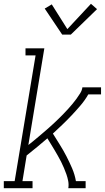

<svg xmlns="http://www.w3.org/2000/svg" viewBox="-22 -989 551 1009"><path d="M-2 0V-37H55L165 -698H112V-735H211L127 -227Q141 -238 154.5 -249Q168 -260 181.5 -271.5Q195 -283 208.5 -294.5Q222 -306 235 -317.5Q248 -329 261 -341Q274 -353 286.5 -365.5Q299 -378 311.5 -390.5Q324 -403 335.5 -416Q347 -429 358.5 -442.5Q370 -456 380 -470Q390 -484 399.5 -499Q409 -514 411 -530H509V-493H442Q425 -463 402.5 -436.5Q380 -410 356 -384.5Q332 -359 307 -335Q282 -311 256 -287Q274 -258 292.5 -228.5Q311 -199 327 -168Q343 -137 357 -104.5Q371 -72 377 -37H428V0H337Q340 -19 336.5 -37.5Q333 -56 327 -73Q321 -90 314 -106.5Q307 -123 299 -139Q291 -155 282 -170.5Q273 -186 264 -201.5Q255 -217 245.5 -232Q236 -247 227 -262Q200 -239 173 -216.5Q146 -194 118 -172L96 -37H149V0ZM305 -807 213 -944 250 -966 332 -836 456 -969 488 -941 350 -807Z"/></svg>

Font: Iosevka Curly Slab XLtObl
Style: Regular
Weight: 200
Italic angle: -9°
Monospace: yes
Designer: Belleve Invis
Foundry: Belleve Invis
Version: Version 11.1.0; ttfautohint (v1.8.3)